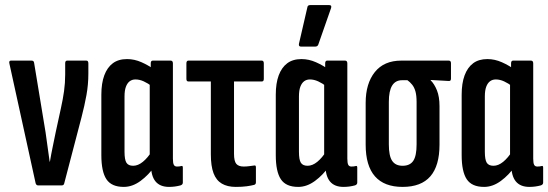

<svg xmlns="http://www.w3.org/2000/svg" viewBox="-20 -728 2153 754"><path d="M129 0Q123 0 120 -8L17 -478Q14 -490 23 -490H104Q113 -490 114 -481L159 -208Q163 -179 167 -150.5Q171 -122 175 -93H176Q181 -123 187 -151.5Q193 -180 199 -210L219 -302Q227 -338 231.5 -370Q236 -402 236 -436V-480Q236 -490 244 -490H319Q327 -490 327 -479V-439Q327 -396 319.5 -354.5Q312 -313 300 -267L232 -7Q230 0 223 0Z M466 6Q418 6 398 -24Q378 -54 378 -119V-356Q378 -401 389.5 -432Q401 -463 423 -479.5Q445 -496 479 -496Q508 -496 536 -483.5Q564 -471 582 -457L578 -388Q561 -401 544.5 -408.5Q528 -416 512 -416Q499 -416 489.5 -409Q480 -402 474.5 -387.5Q469 -373 469 -349V-132Q469 -101 476.5 -89Q484 -77 503 -77Q522 -77 541 -92.5Q560 -108 577 -135L589 -77Q564 -41 532 -17.5Q500 6 466 6ZM644 6Q573 6 573 -80V-98L568 -104V-417L572 -442V-479Q572 -490 580 -490H650Q659 -490 659 -479V-105Q659 -88 662.5 -81Q666 -74 675 -74Q680 -74 684.5 -74.5Q689 -75 692 -76Q698 -78 698 -70V-11Q698 -3 689 0Q667 6 644 6Z M906 6Q873 6 851 -7Q829 -20 818.5 -48Q808 -76 808 -122V-408H720Q712 -408 712 -418V-479Q712 -490 720 -490H1008Q1016 -490 1016 -479V-418Q1016 -408 1008 -408H899V-124Q899 -95 908 -84.5Q917 -74 937 -74Q948 -74 959 -75.5Q970 -77 978 -78Q985 -80 985 -71V-12Q985 -4 978 -2Q967 1 949 3.5Q931 6 906 6Z M1151 6Q1103 6 1083 -24Q1063 -54 1063 -119V-356Q1063 -401 1074.5 -432Q1086 -463 1108 -479.5Q1130 -496 1164 -496Q1193 -496 1221 -483.5Q1249 -471 1267 -457L1263 -388Q1246 -401 1229.5 -408.5Q1213 -416 1197 -416Q1184 -416 1174.5 -409Q1165 -402 1159.5 -387.5Q1154 -373 1154 -349V-132Q1154 -101 1161.5 -89Q1169 -77 1188 -77Q1207 -77 1226 -92.5Q1245 -108 1262 -135L1274 -77Q1249 -41 1217 -17.5Q1185 6 1151 6ZM1329 6Q1258 6 1258 -80V-98L1253 -104V-417L1257 -442V-479Q1257 -490 1265 -490H1335Q1344 -490 1344 -479V-105Q1344 -88 1347.5 -81Q1351 -74 1360 -74Q1365 -74 1369.5 -74.5Q1374 -75 1377 -76Q1383 -78 1383 -70V-11Q1383 -3 1374 0Q1352 6 1329 6ZM1162 -545Q1152 -545 1154 -556L1187 -699Q1188 -708 1198 -708H1273Q1284 -708 1280 -696L1230 -553Q1227 -545 1218 -545Z M1561 6Q1489 6 1452.5 -35.5Q1416 -77 1416 -160V-324Q1416 -400 1452 -445Q1488 -490 1556 -490H1742Q1751 -490 1751 -480V-419Q1751 -409 1742 -410L1671 -414V-413Q1686 -398 1696 -373Q1706 -348 1706 -311V-160Q1706 -77 1670 -35.5Q1634 6 1561 6ZM1561 -77Q1590 -77 1603 -96.5Q1616 -116 1616 -161V-327Q1616 -353 1611.5 -369Q1607 -385 1598.5 -395.5Q1590 -406 1580 -413H1559Q1533 -413 1520 -392Q1507 -371 1507 -328V-161Q1507 -116 1520 -96.5Q1533 -77 1561 -77Z M1881 6Q1833 6 1813 -24Q1793 -54 1793 -119V-356Q1793 -401 1804.5 -432Q1816 -463 1838 -479.5Q1860 -496 1894 -496Q1923 -496 1951 -483.5Q1979 -471 1997 -457L1993 -388Q1976 -401 1959.5 -408.5Q1943 -416 1927 -416Q1914 -416 1904.5 -409Q1895 -402 1889.5 -387.5Q1884 -373 1884 -349V-132Q1884 -101 1891.5 -89Q1899 -77 1918 -77Q1937 -77 1956 -92.5Q1975 -108 1992 -135L2004 -77Q1979 -41 1947 -17.5Q1915 6 1881 6ZM2059 6Q1988 6 1988 -80V-98L1983 -104V-417L1987 -442V-479Q1987 -490 1995 -490H2065Q2074 -490 2074 -479V-105Q2074 -88 2077.5 -81Q2081 -74 2090 -74Q2095 -74 2099.5 -74.5Q2104 -75 2107 -76Q2113 -78 2113 -70V-11Q2113 -3 2104 0Q2082 6 2059 6Z"/></svg>

Font: Sofia Sans Extra Condensed SemiBold
Style: Regular
Weight: 600
Designer: Botio Nikoltchev, Ani Petrova
Foundry: lettersoup
Version: Version 4.101